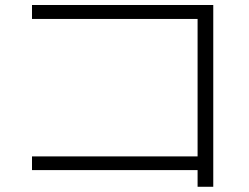

<svg xmlns="http://www.w3.org/2000/svg" viewBox="-20 -712 978 753"><path d="M754.9 -44.9H105.5V-98.6H754.9V-637.7H105.5V-692.4H816.4V20.5H754.9Z"/></svg>

Font: Pretendard Light
Style: Regular
Weight: 300
Designer: Base glyphs from Inter by Rasmus Andersson; Hangeul glyphs from Noto Sans CJK(Source Han Sans) by Jang Soo-young and Kan
Foundry: Kil Hyung-jin
Version: Version 1.309